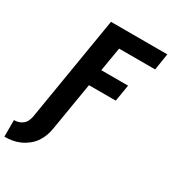

<svg xmlns="http://www.w3.org/2000/svg" viewBox="-263 -858 1087 1204"><g transform="rotate(30 280.5 -256.0)"><path d="M-39 223V103Q-22 103 -5.5 98Q11 93 24.5 81.5Q38 70 45 54Q52 38 55 21L180 -735H588L569 -615H308L279 -442H473L453 -322H259L202 21Q198 49 188.5 76Q179 103 162.5 127.5Q146 152 122 171Q98 190 71 202Q44 214 16 218.5Q-12 223 -39 223Z"/></g></svg>

Font: Iosevka Aile Heavy
Style: Italic
Weight: 900
Italic angle: -9°
Designer: Belleve Invis
Foundry: Belleve Invis
Version: Version 31.1.0; ttfautohint (v1.8.4)